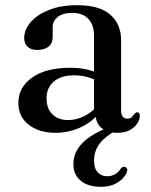

<svg xmlns="http://www.w3.org/2000/svg" viewBox="-20 -499 580 738"><path d="M420 -18 430 0Q385.5 24 363.5 52.5Q341.5 81 341.5 118.5Q341.5 148.5 355.8 163.5Q370 178.5 392 178.5Q408 178.5 421.5 171Q435 163.5 443.5 150Q448 145 451.5 143.2Q455 141.5 460 142.5Q464.5 143.5 467.8 148.5Q471 153.5 467.5 162Q460 184 433.8 201.5Q407.5 219 367.5 219Q318 219 290 195.5Q262 172 262 131.5Q262 100.5 278.5 73.8Q295 47 330 24Q365 1 420 -18ZM347.5 -61.5V-71L341.5 -74V-360Q341.5 -403 319.8 -426.2Q298 -449.5 258 -449.5Q220.5 -449.5 201.5 -433.5Q182.5 -417.5 182.5 -396V-357Q182.5 -332.5 166.5 -319.8Q150.5 -307 123 -307Q99 -307 86 -319.5Q73 -332 73 -353Q73 -384 97 -412.8Q121 -441.5 166.8 -460.2Q212.5 -479 278 -479Q362.5 -479 404 -442.5Q445.5 -406 445.5 -344.5V-74Q445.5 -58 451.8 -50.5Q458 -43 469 -43Q481 -43 486.5 -48.8Q492 -54.5 496 -60Q498.5 -63 501 -65.2Q503.5 -67.5 507.5 -67.5Q512.5 -67.5 515 -63.8Q517.5 -60 517.5 -54Q517.5 -39.5 507.8 -24.5Q498 -9.5 479 1Q460 11.5 432 11.5Q392.5 11.5 370 -7.2Q347.5 -26 347.5 -61.5ZM50.5 -104Q50.5 -163 103.2 -200.8Q156 -238.5 250 -238.5Q284 -238.5 312.2 -232.2Q340.5 -226 362.5 -216L354.5 -189.5Q334 -198 312.2 -203.8Q290.5 -209.5 264.5 -209.5Q215 -209.5 187 -185.8Q159 -162 159 -121Q159 -80.5 182 -59Q205 -37.5 240.5 -37.5Q273.5 -37.5 304.2 -52.8Q335 -68 357.5 -96L367.5 -73Q338.5 -32.5 292 -10.5Q245.5 11.5 193.5 11.5Q130 11.5 90.2 -19.8Q50.5 -51 50.5 -104Z"/></svg>

Font: Fraunces 16pt
Style: Regular
Weight: 400
Version: Version 1.000;[b76b70a41]